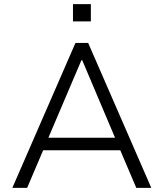

<svg xmlns="http://www.w3.org/2000/svg" viewBox="-20 -914 796 934"><path d="M40 0 347 -705H409L716 0H643L557 -202L594 -183H162L198 -202L112 0ZM376 -621 209 -229 185 -244H571L546 -229L380 -621ZM335 -810V-894H422V-810Z"/></svg>

Font: Nunito Sans 8pt Light
Style: Regular
Weight: 300
Version: Version 3.101;gftools[0.9.27]